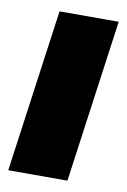

<svg xmlns="http://www.w3.org/2000/svg" viewBox="-67 -577 411 620"><g transform="rotate(10 138.0 -267.0)"><path d="M272 -534 198 0H4L78 -534Z"/></g></svg>

Font: Fira Sans Black
Style: Italic
Weight: 900
Italic angle: -8°
Designer: Carrois Corporate & Edenspiekermann AG
Foundry: Carrois Corporate GbR & Edenspiekermann AG
Version: Version 4.203